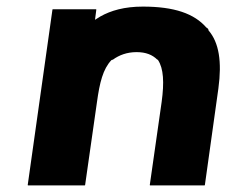

<svg xmlns="http://www.w3.org/2000/svg" viewBox="-20 -555 706 582"><path d="M274 -246C282 -304 292 -346 318 -373L321 -374H322C341 -388 365 -397 394 -397C422 -397 442 -389 457 -374H459V-373C476 -347 478 -305 470 -246L434 6L435 7H600L601 6L642 -287C653 -368 644 -426 612 -463V-464L611 -467L607 -471H606C569 -514 508 -535 413 -535C357 -535 316 -523 284 -505L268 -495L272 -526L271 -527H140L139 -526L64 6L65 7H237L238 6Z"/></svg>

Font: Hussar Woodtype
Style: SeBdObl
Weight: 900
Foundry: Cannot Into Space Fonts
Version: Version 1.07